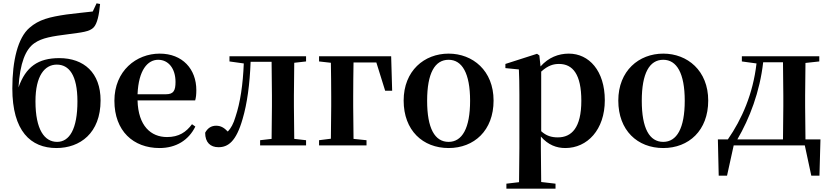

<svg xmlns="http://www.w3.org/2000/svg" viewBox="-20 -873 4982 1153"><path d="M323 -21C248 -21 193 -93 193 -265C193 -419 249 -485 321 -485C394 -485 445 -423 445 -264C445 -98 397 -21 323 -21ZM560 -853 537 -804C489 -798 429 -793 379 -786C278 -771 214 -756 157 -706C87 -646 54 -508 54 -342C54 -86 164 16 319 16C460 16 584 -73 584 -270C584 -436 484 -524 336 -524C209 -524 135 -472 91 -348C100 -494 133 -577 187 -614C233 -646 292 -655 393 -668C467 -678 519 -682 543 -709C564 -732 575 -783 581 -849Z M806 -307C812 -453 867 -514 930 -514C991 -514 1034 -462 1034 -381C1034 -330 1023 -307 977 -307ZM1152 -270C1157 -287 1159 -306 1159 -332C1159 -458 1076 -551 939 -551C799 -551 667 -448 667 -268C667 -86 781 16 938 16C1037 16 1113 -31 1153 -113L1133 -127C1098 -80 1055 -50 983 -50C886 -50 810 -117 806 -270Z M1818 -504V-535H1358V-504L1444 -492C1439 -366 1423 -257 1394 -171C1382 -130 1367 -103 1348 -83C1326 -106 1306 -118 1278 -118C1249 -118 1227 -104 1212 -76C1212 -17 1244 11 1292 11C1349 11 1398 -22 1437 -159C1464 -250 1480 -367 1485 -502H1611C1612 -445 1613 -358 1613 -300V-235C1613 -179 1612 -96 1611 -39L1542 -31V0H1818V-31L1747 -39C1746 -96 1745 -179 1745 -235V-300C1745 -356 1746 -439 1747 -496Z M2240 -498 2293 -328H2335L2329 -535H1896V-504L1967 -496C1968 -439 1969 -355 1969 -294V-235C1969 -179 1968 -96 1967 -40L1896 -31V0H2181V-31L2103 -39C2102 -96 2101 -179 2101 -235V-294C2101 -356 2102 -441 2103 -498Z M2674 16C2827 16 2944 -89 2944 -269C2944 -449 2819 -551 2674 -551C2528 -551 2404 -448 2404 -269C2404 -90 2519 16 2674 16ZM2674 -21C2591 -21 2545 -102 2545 -268C2545 -433 2591 -514 2674 -514C2755 -514 2803 -433 2803 -268C2803 -102 2755 -21 2674 -21Z M3230 -443C3272 -481 3305 -489 3337 -489C3420 -489 3471 -426 3471 -268C3471 -105 3412 -48 3330 -48C3292 -48 3261 -57 3230 -85ZM3219 -540 3205 -550 3015 -489V-464L3096 -456C3098 -408 3099 -371 3099 -306V16C3099 77 3098 149 3097 221L3021 230V260H3316V230L3230 220C3229 148 3228 76 3228 16V-53C3272 -2 3323 16 3375 16C3507 16 3612 -94 3612 -271C3612 -448 3517 -551 3396 -551C3334 -551 3274 -528 3226 -474Z M3963 16C4116 16 4233 -89 4233 -269C4233 -449 4108 -551 3963 -551C3817 -551 3693 -448 3693 -269C3693 -90 3808 16 3963 16ZM3963 -21C3880 -21 3834 -102 3834 -268C3834 -433 3880 -514 3963 -514C4044 -514 4092 -433 4092 -268C4092 -102 4044 -21 3963 -21Z M4408 -36C4481 -161 4543 -321 4563 -499H4682C4683 -442 4684 -357 4684 -300V-235C4684 -178 4683 -93 4682 -36ZM4817 -36C4816 -93 4815 -178 4815 -235V-300C4815 -356 4816 -438 4817 -495L4900 -504V-535H4435V-504L4523 -492C4502 -309 4435 -157 4351 -36H4291L4296 182H4346L4386 0H4813L4852 182H4901L4907 -36Z"/></svg>

Font: Source Han Serif
Style: Bold
Weight: 700
Designer: Ryoko NISHIZUKA 西塚涼子 (kana & ideographs); Frank Grießhammer (Latin, Greek & Cyrillic); Wenlong ZHANG 张文龙 (bopomofo); San
Foundry: Adobe Systems Incorporated
Version: Version 1.001;PS 1.001;hotconv 16.6.54;makeotf.lib2.5.65590